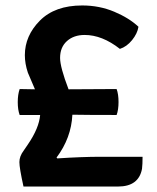

<svg xmlns="http://www.w3.org/2000/svg" viewBox="-20 -682 574 703"><path d="M231 -355 407 -356Q414 -337 414 -308.5Q414 -280 407 -261Q299 -261 245 -262Q241 -177 187 -105L190 -102Q280 -108 350 -108H502Q502 -80 500 -64Q488 1 412 1H66Q51 -67 51 -88.5Q51 -110 67 -131L82 -153Q123 -213 127 -261H52Q45 -280 45 -308Q45 -336 52 -356Q61 -356 79.5 -355.5Q98 -355 108 -355Q86 -406 82 -416Q71 -449 71 -480Q71 -551 126 -606.5Q181 -662 281 -662Q344 -662 398.5 -639Q453 -616 487 -584Q483 -559 463.5 -535Q444 -511 419 -503Q354 -554 290 -554Q250 -554 225 -531.5Q200 -509 200 -470Q200 -436 231 -355Z"/></svg>

Font: Signika
Style: Semibold
Weight: 600
Designer: Anna Giedrys
Foundry: Anna Giedrys
Version: Version 1.001